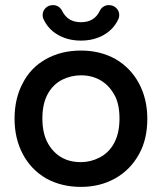

<svg xmlns="http://www.w3.org/2000/svg" viewBox="-20 -714 634 752"><path d="M150 -640Q147 -646 147 -655Q147 -671 158.5 -682.5Q170 -694 188 -694Q200 -694 209.5 -687.5Q219 -681 224 -670Q246 -627 297 -627Q349 -627 370 -670Q375 -681 384.5 -687.5Q394 -694 406 -694Q424 -694 435.5 -682.5Q447 -671 447 -655Q447 -646 444 -640Q426 -600 387 -577.5Q348 -555 297 -555Q246 -555 207 -577.5Q168 -600 150 -640ZM69 -388Q100 -449 160 -482.5Q220 -516 297 -516Q372 -516 432 -483Q492 -448 524.5 -387Q557 -326 557 -249Q557 -169 525 -111Q491 -49 431.5 -15.5Q372 18 297 18Q221 18 161 -15Q101 -50 69 -111Q37 -172 37 -249Q37 -328 69 -388ZM168 -152Q210 -79 297 -79Q335 -79 370 -97Q407 -116 427.5 -154.5Q448 -193 448 -250Q448 -310 426 -346Q405 -382 372 -400.5Q339 -419 297 -419Q259 -419 224 -402Q187 -383 166.5 -345Q146 -307 146 -250Q146 -191 168 -152Z"/></svg>

Font: 寒蝉全圆体 Bold
Style: Regular
Weight: 700
Designer: Warren2060
      Designed by Motoya company      

      [Varela Round]
      Joe Prince(Latin component); Avraham Cornf
Foundry: ChillType
Version: Version 3.200